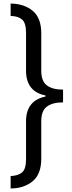

<svg xmlns="http://www.w3.org/2000/svg" viewBox="-20 -871 406 1084"><path d="M40 -851Q116 -850 164.5 -810Q213 -770 213 -683V-471Q213 -413 244.5 -389Q276 -365 336 -365V-293Q276 -293 244.5 -269Q213 -245 213 -188V25Q213 113 163.5 153Q114 193 40 193V123Q83 121 105 102Q127 83 127 28V-186Q127 -303 237 -326V-332Q127 -354 127 -472V-686Q127 -741 105 -760.5Q83 -780 40 -781Z"/></svg>

Font: Noto Sans Tamil UI SemiCondensed
Style: Regular
Weight: 400
Width: 4
Designer: Jelle Bosma - Monotype Design Team
Foundry: Monotype Imaging Inc.
Version: Version 2.004; ttfautohint (v1.8.4.7-5d5b)